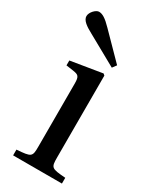

<svg xmlns="http://www.w3.org/2000/svg" viewBox="-179 -730 631 780"><g transform="rotate(30 136.5 -340.0)"><path d="M30 0H259V-27C192 -32 189 -34 189 -82V-466L182 -472L35 -448V-425L70 -420C94 -416 101 -412 101 -378V-82C101 -34 98 -32 30 -27ZM5 -639C5 -619 29 -603 57 -588L199 -509L213 -528L102 -641C74 -670 57 -680 41 -680C27 -680 5 -658 5 -639Z"/></g></svg>

Font: erewhon
Style: Regular
Weight: 400
Version: Version 1.0.0